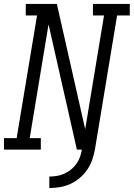

<svg xmlns="http://www.w3.org/2000/svg" viewBox="-33 -755 675 969"><path d="M216 194V136Q234 136 253 133Q272 130 290.5 122Q309 114 325 101Q341 88 352.5 72Q364 56 370.5 37.5Q377 19 380 0H355L283 -318L212 -632L117 -58H173V0H-13V-58H51L154 -677H97V-735H254L384 -160L397 -103L492 -677H436V-735H622V-677H558L446 0Q441 27 432 52.5Q423 78 407 101.5Q391 125 369 143.5Q347 162 321.5 173.5Q296 185 269 189.5Q242 194 216 194Z"/></svg>

Font: Iosevka Etoile Light Oblique
Style: Regular
Weight: 300
Italic angle: -9°
Designer: Belleve Invis
Foundry: Belleve Invis
Version: Version 15.5.2; ttfautohint (v1.8.4)